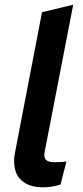

<svg xmlns="http://www.w3.org/2000/svg" viewBox="-20 -790 352 818"><path d="M238 -4Q220 2 201 5Q182 8 165 8Q114 8 84.5 -11.5Q55 -31 45.5 -63.5Q36 -96 43 -135L159 -738L292 -770L171 -147Q165 -121 175 -110Q185 -99 209 -99Q224 -99 237 -99.5Q250 -100 263 -102Z"/></svg>

Font: REM Medium
Style: Italic
Weight: 500
Italic angle: -11°
Designer: Octavio Pardo
Foundry: Ashler Design
Version: Version 1.005;gftools[0.9.28]